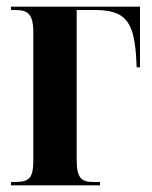

<svg xmlns="http://www.w3.org/2000/svg" viewBox="-20 -556 456 576"><path d="M13 0H280V-10H261C224 -10 210 -21 210 -78V-526H262C352 -526 380 -497 388 -391L390 -354H400V-536H13V-526H24C63 -526 80 -516 80 -457V-78C80 -22 69 -10 24 -10H13Z"/></svg>

Font: Noto Serif Display ExtraCondensed
Style: Bold
Weight: 700
Width: 2
Designer: Monotype Design Team
Foundry: Monotype Imaging Inc.
Version: Version 2.009